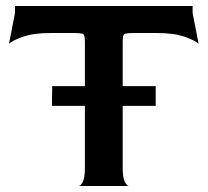

<svg xmlns="http://www.w3.org/2000/svg" viewBox="-20 -620 692 640"><path d="M242 0Q249 0 256 -14Q263 -28 263 -60V-480Q263 -502 258 -506Q253 -510 223 -510H150Q92 -510 56.5 -497.5Q21 -485 10 -474L30 -577V-600H622V-577L642 -474Q631 -485 595.5 -497.5Q560 -510 502 -510H430Q399 -510 394 -506Q389 -502 389 -480V-60Q389 -28 396 -14Q403 0 410 0ZM153 -267 154 -333H499V-267Z"/></svg>

Font: Red Rose Medium
Style: Regular
Weight: 500
Designer: Jaikishan Patel
Version: Version 2.000